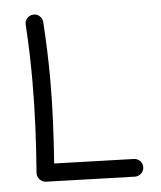

<svg xmlns="http://www.w3.org/2000/svg" viewBox="-51 -724 667 795"><g transform="rotate(-5 282.0 -326.5)"><path d="M116.2 -679.2C96.2 -677.7 80.6 -661.1 82 -640.1C87.4 -559.6 89.4 -481.9 89.4 -405.3C89.4 -277.8 83 -153.3 73.2 -24.9C71.8 -3.4 90.3 14.2 109.4 14.6L478.5 25.9C498.5 25.9 515.1 9.8 515.6 -10.3C516.1 -30.3 500 -46.9 480 -47.4L149.4 -57.6C157.7 -174.3 163.6 -288.1 163.6 -405.3C163.6 -482.9 160.6 -562.5 155.3 -645C153.8 -665 137.2 -680.7 116.2 -679.2Z"/></g></svg>

Font: Mikhak
Style: Regular
Weight: 400
Designer: Amin Abedi
Version: Version 3.2